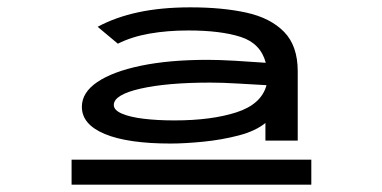

<svg xmlns="http://www.w3.org/2000/svg" viewBox="-20 -650 1040 523"><path d="M445 -259Q328 -259 265.5 -285Q203 -311 203 -359Q203 -398 245 -426.5Q287 -455 364 -471Q441 -487 545 -487Q577 -487 620 -484.5Q663 -482 704 -479Q690 -532 635.5 -549.5Q581 -567 493 -567Q436 -567 387.5 -558.5Q339 -550 301 -531L246 -577Q294 -603 356.5 -616.5Q419 -630 499 -630Q586 -630 651.5 -615.5Q717 -601 754 -563Q791 -525 791 -456V-267H703V-315Q676 -293 630 -281Q584 -269 533.5 -264Q483 -259 445 -259ZM290 -364Q290 -350 312 -340.5Q334 -331 371.5 -326.5Q409 -322 455 -322Q556 -322 624 -344Q692 -366 706 -418Q669 -420 627 -422.5Q585 -425 553 -425Q435 -425 362.5 -408.5Q290 -392 290 -364ZM175 -215H828V-147H175Z"/></svg>

Font: Inconsolata UltraExpanded Medium
Style: Regular
Weight: 500
Width: 9
Monospace: yes
Designer: Raph Levien, Cyreal, Brenton Simpson
Foundry: Raph Levien, Cyreal, Google
Version: Version 3.001; ttfautohint (v1.8.2.53-6de2)